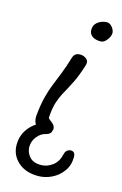

<svg xmlns="http://www.w3.org/2000/svg" viewBox="-96 -490 428 675"><g transform="rotate(15 118.0 -152.5)"><path d="M97 -14Q81 -14 65.5 -26.5Q50 -39 53 -67Q57 -106 64 -133Q71 -160 80 -182.5Q89 -205 99.5 -231Q110 -257 121 -294Q127 -311 146 -311Q159 -311 169 -303Q179 -295 175 -281Q162 -239 149 -213Q136 -187 125 -167.5Q114 -148 106.5 -125.5Q99 -103 97 -68Q97 -65 110 -55.5Q123 -46 123 -34Q123 -25 113 -18Q108 -14 97 -14ZM203 -374Q184 -374 172.5 -382Q161 -390 161 -406Q161 -423 174.5 -433.5Q188 -444 207 -445Q218 -445 226.5 -435Q235 -425 236 -414Q236 -401 225.5 -387.5Q215 -374 203 -374ZM218 43Q218 73 202 95Q186 117 162 128.5Q138 140 113 140Q67 140 39.5 115Q12 90 12 53Q12 23 26.5 0.5Q41 -22 62 -34.5Q83 -47 102 -47Q113 -47 118 -39Q123 -31 120 -22.5Q117 -14 103 -10Q84 -6 70.5 11Q57 28 57 49Q57 68 70.5 84Q84 100 113 100Q135 100 154.5 85.5Q174 71 180 43Q183 30 192.5 25.5Q202 21 210 25Q218 29 218 43Z"/></g></svg>

Font: Grape Nuts
Style: Regular
Weight: 400
Designer: Robert E. Leuschke
Foundry: Robert E. Leuschke
Version: Version 1.010; ttfautohint (v1.8.3)